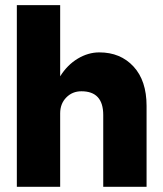

<svg xmlns="http://www.w3.org/2000/svg" viewBox="-20 -720 630 740"><path d="M377.9 -276.9Q377.9 -368.2 293.9 -368.2Q258.8 -368.2 235.4 -344.2Q211.9 -320.3 211.9 -283.2V0H44.9V-700.2H211.9V-425.8Q239.3 -469.7 279.5 -493.9Q319.8 -518.1 362.8 -518.1Q444.3 -518.1 494.6 -463.6Q544.9 -409.2 544.9 -312V0H377.9Z"/></svg>

Font: Overused Grotesk ExtraBold
Style: Regular
Weight: 800
Version: Version 0.002